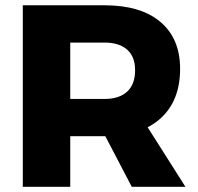

<svg xmlns="http://www.w3.org/2000/svg" viewBox="-20 -721 764 741"><path d="M383.4 -700.6Q523.1 -700.6 599.1 -636.4Q675.1 -572.1 675.1 -455.1Q675.1 -332 599.1 -263.6Q523.1 -195.3 383.4 -195.3H251.1V0H68V-700.6ZM383.4 -339.1Q439.7 -339.1 470.5 -367.2Q501.4 -395.3 501.4 -450Q501.4 -502.6 470.5 -529.6Q439.7 -556.7 383.4 -556.7H251.1V-339.1ZM351.4 -262.4H529.1L695.7 0H488.6Z"/></svg>

Font: Alexandria
Style: Regular
Weight: 400
Designer: Mohamed Gaber
Foundry: Kief Type Foundry
Version: Version 5.100